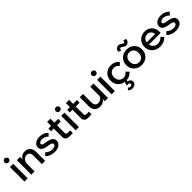

<svg xmlns="http://www.w3.org/2000/svg" viewBox="430 -2581 4681 4681"><g transform="rotate(-45 2770.5 -240.5)"><path d="M174 0H62V-499H174ZM118 -602Q89 -602 68 -622Q47 -642 47 -670Q47 -700 68 -720Q89 -740 118 -740Q148 -740 168.5 -720Q189 -700 189 -671Q189 -642 168.5 -622Q148 -602 118 -602Z M776 0H664V-288Q664 -355 634 -388Q604 -421 553 -421Q516 -421 483.5 -402Q451 -383 431 -342Q411 -301 411 -236V0H299V-499H410V-345H395Q405 -411 434 -447.5Q463 -484 502 -499.5Q541 -515 582 -515Q672 -515 724 -460Q776 -405 776 -300Z M857 -76 922 -146Q956 -111 1002.5 -91Q1049 -71 1100 -71Q1152 -71 1183 -90.5Q1214 -110 1214 -141Q1214 -169 1186.5 -184.5Q1159 -200 1089 -209Q979 -225 929.5 -259.5Q880 -294 880 -355Q880 -403 908 -439Q936 -475 984 -495Q1032 -515 1094 -515Q1166 -515 1221.5 -491Q1277 -467 1318 -426L1253 -355Q1222 -389 1182 -409Q1142 -429 1095 -429Q1048 -429 1019 -410.5Q990 -392 990 -363Q990 -339 1016.5 -326.5Q1043 -314 1110 -305Q1220 -289 1272 -252.5Q1324 -216 1324 -148Q1324 -99 1295 -62Q1266 -25 1215 -4.5Q1164 16 1096 16Q1023 16 962 -8.5Q901 -33 857 -76Z M1731 0H1608Q1545 0 1513 -32.5Q1481 -65 1481 -127V-636H1593V-144Q1593 -118 1605 -105.5Q1617 -93 1643 -93H1731ZM1724 -408H1388V-499H1724Z M1940 0H1828V-499H1940ZM1884 -602Q1855 -602 1834 -622Q1813 -642 1813 -670Q1813 -700 1834 -720Q1855 -740 1884 -740Q1914 -740 1934.5 -720Q1955 -700 1955 -671Q1955 -642 1934.5 -622Q1914 -602 1884 -602Z M2378 0H2255Q2192 0 2160 -32.5Q2128 -65 2128 -127V-636H2240V-144Q2240 -118 2252 -105.5Q2264 -93 2290 -93H2378ZM2371 -408H2035V-499H2371Z M2943 0H2832V-96L2831 -124V-499H2943ZM2839 -211 2862 -192Q2865 -131 2840 -84Q2815 -37 2769.5 -10.5Q2724 16 2663 16Q2575 16 2522 -37Q2469 -90 2469 -190V-499H2581V-201Q2581 -141 2611 -109.5Q2641 -78 2693 -78Q2730 -78 2761.5 -95Q2793 -112 2814 -142Q2835 -172 2839 -211Z M3180 0H3068V-499H3180ZM3124 -602Q3095 -602 3074 -622Q3053 -642 3053 -670Q3053 -700 3074 -720Q3095 -740 3124 -740Q3154 -740 3174.5 -720Q3195 -700 3195 -671Q3195 -642 3174.5 -622Q3154 -602 3124 -602Z M3696 -153 3768 -83Q3731 -37 3677 -10.5Q3623 16 3553 16Q3476 16 3415.5 -18.5Q3355 -53 3320 -112.5Q3285 -172 3285 -250Q3285 -327 3320 -386.5Q3355 -446 3416.5 -480.5Q3478 -515 3556 -515Q3624 -515 3677.5 -489Q3731 -463 3768 -416L3696 -346Q3674 -380 3640.5 -400.5Q3607 -421 3560 -421Q3514 -421 3478 -399Q3442 -377 3422 -338.5Q3402 -300 3402 -250Q3402 -200 3422 -161Q3442 -122 3478 -100Q3514 -78 3560 -78Q3607 -78 3640.5 -99Q3674 -120 3696 -153ZM3421 221 3458 163Q3471 175 3490 183Q3509 191 3530 191Q3553 191 3567.5 180Q3582 169 3582 151Q3582 132 3566 120Q3550 108 3522 108Q3513 108 3502 109.5Q3491 111 3480 114L3515 -10H3582L3555 82L3522 46Q3561 45 3593 58Q3625 71 3644 94Q3663 117 3663 149Q3663 195 3627 227Q3591 259 3527 259Q3495 259 3468.5 248.5Q3442 238 3421 221Z M4096 16Q4017 16 3955.5 -18Q3894 -52 3859 -112Q3824 -172 3824 -250Q3824 -327 3859 -387Q3894 -447 3955.5 -481Q4017 -515 4096 -515Q4176 -515 4237.5 -481Q4299 -447 4333.5 -387Q4368 -327 4368 -250Q4368 -172 4333.5 -112Q4299 -52 4237.5 -18Q4176 16 4096 16ZM4096 -78Q4143 -78 4178 -100Q4213 -122 4232.5 -160.5Q4252 -199 4252 -250Q4252 -300 4232.5 -338.5Q4213 -377 4178 -399Q4143 -421 4096 -421Q4050 -421 4015 -399Q3980 -377 3960.5 -338.5Q3941 -300 3941 -250Q3941 -199 3960.5 -160.5Q3980 -122 4015 -100Q4050 -78 4096 -78ZM4203 -732 4276 -701Q4265 -644 4236 -617Q4207 -590 4170 -590Q4144 -590 4121 -600.5Q4098 -611 4077 -626Q4061 -639 4049.5 -645.5Q4038 -652 4028 -652Q4014 -652 4003.5 -636.5Q3993 -621 3988 -589L3915 -620Q3926 -677 3955.5 -704Q3985 -731 4022 -731Q4048 -731 4071 -720.5Q4094 -710 4114 -695Q4131 -682 4142.5 -676Q4154 -670 4164 -670Q4178 -670 4188 -685.5Q4198 -701 4203 -732Z M4900 -151 4964 -81Q4925 -36 4867 -10Q4809 16 4738 16Q4654 16 4589.5 -18Q4525 -52 4488.5 -112Q4452 -172 4452 -249Q4452 -327 4487 -387Q4522 -447 4583 -481Q4644 -515 4720 -515Q4794 -515 4851 -481.5Q4908 -448 4941 -389.5Q4974 -331 4974 -254V-248H4863V-259Q4863 -309 4844.5 -346.5Q4826 -384 4794 -404.5Q4762 -425 4719 -425Q4674 -425 4639.5 -403.5Q4605 -382 4586 -343.5Q4567 -305 4567 -251Q4567 -197 4589.5 -157Q4612 -117 4651.5 -95.5Q4691 -74 4743 -74Q4838 -74 4900 -151ZM4974 -214H4530V-290H4958L4974 -253Z M5034 -76 5099 -146Q5133 -111 5179.5 -91Q5226 -71 5277 -71Q5329 -71 5360 -90.5Q5391 -110 5391 -141Q5391 -169 5363.5 -184.5Q5336 -200 5266 -209Q5156 -225 5106.5 -259.5Q5057 -294 5057 -355Q5057 -403 5085 -439Q5113 -475 5161 -495Q5209 -515 5271 -515Q5343 -515 5398.5 -491Q5454 -467 5495 -426L5430 -355Q5399 -389 5359 -409Q5319 -429 5272 -429Q5225 -429 5196 -410.5Q5167 -392 5167 -363Q5167 -339 5193.5 -326.5Q5220 -314 5287 -305Q5397 -289 5449 -252.5Q5501 -216 5501 -148Q5501 -99 5472 -62Q5443 -25 5392 -4.5Q5341 16 5273 16Q5200 16 5139 -8.5Q5078 -33 5034 -76Z"/></g></svg>

Font: Wix Madefor Display SemiBold
Style: Regular
Weight: 600
Designer: Dalton Maag Ltd
Foundry: Dalton Maag Ltd
Version: Version 3.100